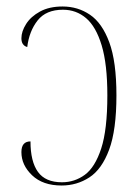

<svg xmlns="http://www.w3.org/2000/svg" viewBox="-20 -562 422 592"><path d="M170 10Q112 10 79 -21.5Q46 -53 46 -93Q46 -126 74 -126Q74 -64 97 -32Q120 0 171 0Q210 0 241.5 -23Q273 -46 292 -104Q311 -162 311 -268Q311 -364 293.5 -422Q276 -480 245.5 -506Q215 -532 174 -532Q122 -532 96 -499Q70 -466 64 -417Q46 -422 46 -444Q46 -465 60.5 -488Q75 -511 103.5 -526.5Q132 -542 173 -542Q220 -542 257.5 -516.5Q295 -491 317 -431.5Q339 -372 339 -268Q339 -161 316.5 -100.5Q294 -40 255.5 -15Q217 10 170 10Z"/></svg>

Font: Noto Serif Display Condensed Thin
Style: Regular
Weight: 100
Width: 3
Designer: Monotype Design Team
Foundry: Monotype Imaging Inc.
Version: Version 2.009